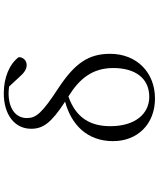

<svg xmlns="http://www.w3.org/2000/svg" viewBox="70 -916 859 1040"><g transform="rotate(-90 500.0 -395.5)"><path d="M487 14C627 14 729 -84 729 -229C729 -345 679 -419 545 -508C407 -598 381 -630 381 -680C381 -742 435 -779 515 -779C528 -779 540 -778 552 -776L603 -721C627 -693 647 -681 668 -681C693 -681 711 -700 711 -724C674 -774 601 -805 515 -805C399 -805 323 -746 323 -657C323 -593 354 -548 470 -473C345 -439 256 -354 256 -213C256 -80 349 14 487 14ZM498 -455C595 -395 652 -324 652 -212C652 -92 596 -17 496 -17C405 -17 337 -92 337 -228C337 -331 378 -413 498 -455Z"/></g></svg>

Font: Harano Aji Mincho
Style: Regular
Weight: 400
Foundry: Masamichi Hosoda
Version: HaranoAjiMincho-Regular version 20230610;ttx 4.39.4